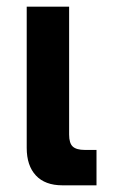

<svg xmlns="http://www.w3.org/2000/svg" viewBox="-20 -555 349 575"><path d="M60 -112V-535H187V-152Q187 -126 198 -116Q209 -106 234 -106H269V0H167Q115 0 87.5 -29.5Q60 -59 60 -112Z"/></svg>

Font: Prompt Medium
Style: Regular
Weight: 500
Designer: Katatrad Team
Foundry: CadsonDemak
Version: Version 1.001